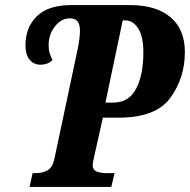

<svg xmlns="http://www.w3.org/2000/svg" viewBox="-20 -734 746 754"><path d="M108 -54H118Q148 -54 167.5 -65.5Q187 -77 194 -112L286 -546Q294 -586 294 -614Q294 -638 284.5 -650Q275 -662 254 -662Q221 -662 196 -630.5Q171 -599 171 -557Q171 -538 174.5 -526.5Q178 -515 186 -498Q169 -480 138 -480Q112 -480 96 -500Q80 -520 80 -555Q80 -627 125 -670.5Q170 -714 259 -714H492Q593 -714 649.5 -666.5Q706 -619 706 -529Q706 -429 649.5 -350.5Q593 -272 447 -272H384L350 -120Q344 -95 344 -86Q344 -67 359 -60.5Q374 -54 403 -54H430L417 0H96ZM424 -331Q486 -331 514.5 -385.5Q543 -440 543 -528Q543 -591 522.5 -622.5Q502 -654 472 -654H462L394 -331Z"/></svg>

Font: Noto Serif CondExtraBold
Style: Italic
Weight: 800
Width: 3
Italic angle: -12°
Designer: Monotype Design Team
Foundry: Monotype Imaging Inc.
Version: Version 1.001